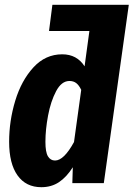

<svg xmlns="http://www.w3.org/2000/svg" viewBox="-20 -762 556 799"><path d="M412 0H281L283 -66Q257 -25 225.5 -4Q194 17 152 17Q88 17 53 -32Q18 -81 18 -172Q18 -259 43.5 -343Q69 -427 119 -481.5Q169 -536 239 -536Q300 -536 332 -486L352 -633H184L198 -742H516ZM318 -388Q309 -407 297.5 -416Q286 -425 269 -425Q236 -425 213.5 -382.5Q191 -340 180 -281Q169 -222 169 -172Q169 -129 179.5 -111.5Q190 -94 209 -94Q246 -94 288 -171Z"/></svg>

Font: Fira Sans Extra Condensed
Style: Bold Italic
Weight: 700
Width: 3
Italic angle: -8°
Designer: Carrois Corporate & Edenspiekermann AG
Foundry: Carrois Corporate GbR & Edenspiekermann AG
Version: Version 4.203